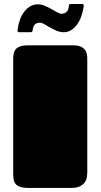

<svg xmlns="http://www.w3.org/2000/svg" viewBox="-20 -924 495 944"><path d="M44.9 -632.8Q44.9 -649.9 47.9 -662.6Q50.8 -675.3 59.1 -683.8Q67.4 -692.4 82 -696.8Q96.7 -701.2 120.1 -701.2H337.9Q366.2 -701.2 381.1 -692.9Q396 -684.6 402.1 -672.1Q408.2 -659.7 408.7 -645.8Q409.2 -631.8 409.2 -620.1V-79.1Q409.2 -67.9 407.2 -54.2Q405.3 -40.5 397.5 -28.6Q389.6 -16.6 373.5 -8.3Q357.4 0 329.1 0H120.1Q96.7 0 82 -4.4Q67.4 -8.8 59.1 -17.1Q50.8 -25.4 47.9 -38.1Q44.9 -50.8 44.9 -67.9ZM383.8 -904.3Q390.6 -904.3 391.4 -899.4Q392.1 -894.5 391.1 -889.2Q387.2 -864.3 378.9 -841.8Q370.6 -819.3 358.2 -802.5Q345.7 -785.6 329.3 -775.6Q313 -765.6 293 -765.6Q275.4 -765.6 258.3 -772.9Q241.2 -780.3 225.8 -789.1Q210.4 -797.9 197.8 -805.2Q185.1 -812.5 176.8 -812.5Q165.5 -812.5 158.9 -809.1Q152.3 -805.7 148.2 -799.8Q144 -793.9 142.3 -786.4Q140.6 -778.8 139.6 -771Q139.2 -768.1 136.5 -766.8Q133.8 -765.6 123.5 -765.6H74.7Q69.8 -765.6 68.1 -767.6Q66.4 -769.5 66.2 -772.5Q65.9 -775.4 66.7 -778.1Q67.4 -780.8 67.4 -782.2Q70.3 -806.6 78.6 -828.6Q86.9 -850.6 99.6 -866.9Q112.3 -883.3 128.9 -893.1Q145.5 -902.8 165.5 -902.8Q183.1 -902.8 200.2 -895.5Q217.3 -888.2 232.7 -879.6Q248 -871.1 260.7 -863.8Q273.4 -856.4 281.7 -856.4Q293 -856.4 299.8 -860.1Q306.6 -863.8 310.8 -869.6Q314.9 -875.5 316.7 -883.1Q318.4 -890.6 319.3 -898.9Q319.8 -901.9 321.8 -903.1Q323.7 -904.3 331.5 -904.3Z"/></svg>

Font: Fascinate Cyrillic
Style: Regular
Weight: 900
Designer: Denis Ignatov
Foundry: Astigmatic (AOETI)
Version: Version 1.00 November 30, 2018, initial release